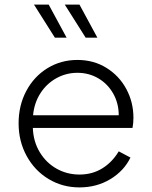

<svg xmlns="http://www.w3.org/2000/svg" viewBox="-20 -804 661 836"><path d="M61 -267Q61 -345 94.5 -408Q128 -471 186.5 -507Q245 -543 317 -543Q388 -543 443.5 -508.5Q499 -474 530 -416.5Q561 -359 561 -291Q561 -268 557 -247H123Q125 -188 153 -141.5Q181 -95 226.5 -69.5Q272 -44 326 -44Q382 -44 425.5 -71Q469 -98 497 -145L548 -118Q520 -60 460.5 -24Q401 12 326 12Q252 12 191.5 -24.5Q131 -61 96 -125Q61 -189 61 -267ZM497 -302Q497 -354 473 -396.5Q449 -439 408 -463Q367 -487 317 -487Q268 -487 225.5 -463.5Q183 -440 156 -398Q129 -356 124 -302ZM262 -784H326L404 -640H353ZM192 -784 270 -640H219L128 -784Z"/></svg>

Font: Eudoxus Sans Light
Style: Regular
Weight: 300
Designer: Stijn de Vries
Foundry: tokotype
Version: Version 2.005